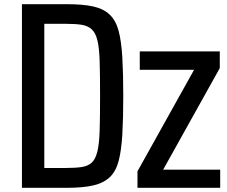

<svg xmlns="http://www.w3.org/2000/svg" viewBox="-20 -826 1086 919"><path d="M85 73V-806H299Q377 -806 426.5 -795Q476 -784 505.5 -755.5Q535 -727 548 -677.5Q561 -628 565.5 -551Q570 -474 570 -367Q570 -259 565.5 -182.5Q561 -106 548 -56Q535 -6 505.5 22Q476 50 426.5 61.5Q377 73 299 73ZM192 -22H295Q341 -22 371 -26.5Q401 -31 419 -47.5Q437 -64 446 -100.5Q455 -137 457 -201.5Q459 -266 459 -367Q459 -468 457 -533Q455 -598 446 -634Q437 -670 418 -686.5Q399 -703 370 -707.5Q341 -712 295 -712H192ZM638 73V-6L909 -492H649V-580H1032V-500L761 -14H1034V73Z"/></svg>

Font: Farlight84_Sys_V01
Style: Regular
Weight: 400
Designer: Ryoko NISHIZUKA  (kana, bopomofo & ideographs); Paul D. Hunt (Latin, Greek & Cyrillic); Sandoll Communications , Soo-you
Foundry: Adobe
Version: Version 2.004;October 29, 2024;FontCreator 14.0.0.2814 64-bi